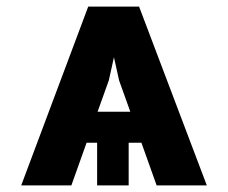

<svg xmlns="http://www.w3.org/2000/svg" viewBox="-20 -563 691 583"><path d="M455.6 0H608L402.3 -543H247.9L44.4 0H196.7L242.9 -129.6H274.9V0H370.7V-129.6H409.4ZM310.4 -318.9 326 -389.2 341.6 -318.9 375.7 -223.7H276.3Z"/></svg>

Font: Karasuma Gothic
Style: Bold
Weight: 700
Designer: Rasmus Andersson / Ryoko Nishizuka
Foundry: Genbu
Version: Version 1.00